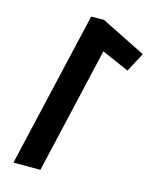

<svg xmlns="http://www.w3.org/2000/svg" viewBox="-131 -990 859 1076"><g transform="rotate(15 298.0 -452.0)"><path d="M209.4 0 378.5 -732.6 536.9 -663.5 595.8 -774.5 335.6 -904 261.9 -902.9 53 0Z"/></g></svg>

Font: Stormning
Style: BoldObl
Weight: 400
Designer: Robert Jablonski, Mew Too
Foundry: Cannot Into Space Fonts
Version: Version 0.90